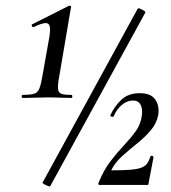

<svg xmlns="http://www.w3.org/2000/svg" viewBox="-20 -657 609 682"><path d="M61 -309Q57 -309 57 -314.5Q57 -320 61 -320Q88 -320 101 -324Q114 -328 120 -343Q126 -358 131 -389L152 -507Q159 -542 157.5 -558.5Q156 -575 142.5 -575Q129 -575 100 -561Q96 -559 93.5 -564.5Q91 -570 95 -571L224 -636Q228 -638 231 -635.5Q234 -633 232 -630L191 -389Q185 -358 186 -343Q187 -328 197.5 -324Q208 -320 233 -320Q237 -320 237 -314.5Q237 -309 233 -309Q216 -309 195.5 -310Q175 -311 150 -311Q126 -311 102.5 -310Q79 -309 61 -309ZM158 5Q157 6 150 3.5Q143 1 136.5 -3Q130 -7 131 -8L469 -626Q471 -629 478 -626Q485 -623 491.5 -619Q498 -615 496 -612ZM334 0Q326 0 331 -10Q349 -54 373 -85Q397 -116 421 -141.5Q445 -167 462.5 -191.5Q480 -216 484 -247Q487 -271 479 -285.5Q471 -300 452 -300Q432 -300 413 -284.5Q394 -269 384 -244Q382 -241 376.5 -242.5Q371 -244 372 -248Q387 -280 411.5 -303Q436 -326 476 -326Q516 -326 531.5 -303.5Q547 -281 542 -248Q536 -218 515 -193.5Q494 -169 466.5 -147Q439 -125 414 -102.5Q389 -80 376 -54Q375 -52 377 -52Q417 -52 442 -54Q467 -56 481 -61Q495 -66 502 -75.5Q509 -85 514 -100Q515 -105 520.5 -103.5Q526 -102 525 -97L507 -2Q507 0 504 0Q467 0 420 0Q373 0 334 0Z"/></svg>

Font: Cormorant SemiBold
Style: Italic
Weight: 600
Italic angle: -10°
Designer: Christian Thalmann (Catharsis Fonts)
Foundry: Catharsis Fonts
Version: Version 4.000